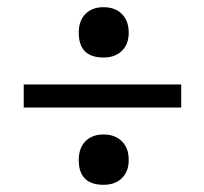

<svg xmlns="http://www.w3.org/2000/svg" viewBox="-20 -619 568 534"><path d="M46 -320V-384H484V-320ZM199 -174Q199 -207 217.5 -226Q236 -245 268 -245Q300 -245 319 -226Q338 -207 338 -174Q338 -142 319 -123.5Q300 -105 268 -105Q199 -105 199 -174ZM199 -528Q199 -561 217.5 -580Q236 -599 268 -599Q300 -599 319 -580Q338 -561 338 -528Q338 -496 319 -477.5Q300 -459 268 -459Q199 -459 199 -528Z"/></svg>

Font: Domine SemiBold
Style: Regular
Weight: 600
Designer: Pablo Impallari, Rodrigo Fuenzalida, Brenda Gallo
Foundry: Pablo Impallari, Rodrigo Fuenzalida, Brenda Gallo
Version: Version 2.000